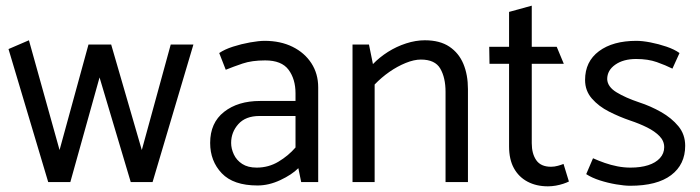

<svg xmlns="http://www.w3.org/2000/svg" viewBox="-20 -642 2469 677"><path d="M518 0 662 -485H582L480 -113L372 -485H292L190 -113L82 -500L10 -469L150 0H228L331 -369L441 0Z M795 -138Q795 -176 820.5 -204.5Q846 -233 895 -233H1022V-122Q997 -93 962 -72Q927 -51 885 -51Q854 -51 834 -64Q814 -77 804.5 -97.5Q795 -118 795 -138ZM776 -396Q803 -407 835.5 -418Q868 -429 915 -429Q973 -429 997.5 -396Q1022 -363 1022 -313V-286H897Q819 -286 770 -247.5Q721 -209 721 -138Q721 -74 762 -31Q803 12 888 12Q928 12 968.5 -7Q1009 -26 1032 -49L1042 0H1102V-334Q1102 -382 1078 -419Q1054 -456 1011.5 -477Q969 -498 913 -498Q893 -498 862 -492.5Q831 -487 801.5 -477.5Q772 -468 753 -455Z M1301 0V-344Q1325 -369 1353 -388.5Q1381 -408 1410.5 -420Q1440 -432 1464 -432Q1514 -432 1532.5 -400Q1551 -368 1551 -318V0H1630V-328Q1630 -378 1614 -416.5Q1598 -455 1564.5 -477.5Q1531 -500 1478 -500Q1446 -500 1412 -489Q1378 -478 1348 -459Q1318 -440 1295 -416L1281 -485H1223V0Z M1943 -477H1855V-622L1775 -600V-477H1705L1706 -417H1775V-126Q1775 -80 1792 -49Q1809 -18 1840 -1.5Q1871 15 1912 15Q1926 15 1940 12.5Q1954 10 1966 6Q1978 2 1986 -2L1967 -64Q1960 -61 1947.5 -57.5Q1935 -54 1923 -54Q1887 -54 1871 -77Q1855 -100 1855 -137V-417H1968Z M2047 -28Q2067 -15 2095 -6Q2123 3 2152.5 8Q2182 13 2202 13Q2297 13 2346.5 -24.5Q2396 -62 2396 -128Q2396 -168 2372 -197Q2348 -226 2311 -247Q2274 -268 2234 -281Q2186 -297 2154 -316.5Q2122 -336 2121 -363Q2121 -394 2149.5 -414Q2178 -434 2223 -434Q2265 -434 2296 -423Q2327 -412 2351 -400L2376 -455Q2358 -468 2330 -477.5Q2302 -487 2273.5 -492.5Q2245 -498 2224 -498Q2141 -498 2092 -461.5Q2043 -425 2043 -360Q2043 -322 2067 -294.5Q2091 -267 2127.5 -248.5Q2164 -230 2202 -217Q2235 -206 2262 -192.5Q2289 -179 2305.5 -162Q2322 -145 2322 -123Q2322 -101 2307 -84.5Q2292 -68 2265.5 -59.5Q2239 -51 2203 -51Q2180 -51 2157 -55.5Q2134 -60 2112.5 -67.5Q2091 -75 2071 -84Z"/></svg>

Font: Catamaran
Style: Regular
Weight: 400
Designer: Pria Ravichandran
Version: Version 2.000